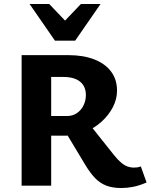

<svg xmlns="http://www.w3.org/2000/svg" viewBox="-20 -936 759 968"><path d="M89 0V-658H325Q399 -658 454 -637Q509 -616 539.5 -576Q570 -536 570 -479Q570 -436 549 -395.5Q528 -355 492 -322.5Q456 -290 410 -271Q364 -252 314 -252H147V-351H317Q346 -351 367.5 -365.5Q389 -380 401 -404.5Q413 -429 413 -457Q413 -500 384 -524Q355 -548 299 -548H238V0ZM591 12Q548 12 516.5 0Q485 -12 460.5 -37Q436 -62 411 -103L301 -286L414 -331L554 -155Q575 -129 592 -115Q609 -101 624.5 -96Q640 -91 653 -91Q660 -91 670.5 -92Q681 -93 690 -97L719 -16Q682 0 651 6Q620 12 591 12ZM257 -731 284 -807 388 -916H487L359 -731ZM257 -731 129 -916H228L333 -806L359 -731Z"/></svg>

Font: Ysabeau Infant ExtraBold
Style: Regular
Weight: 800
Designer: Christian Thalmann (Catharsis Fonts)
Version: Version 2.001;gftools[0.9.30]; featfreeze: ss01,ss02,lnum